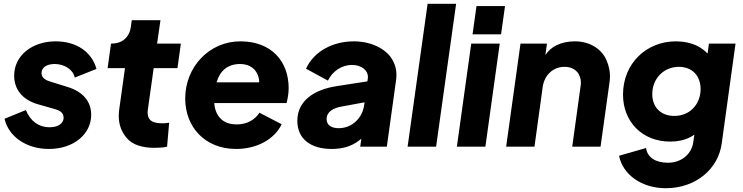

<svg xmlns="http://www.w3.org/2000/svg" viewBox="-20 -777 3934 1017"><path d="M239 12C371 12 463 -67 463 -169C463 -240 419 -292 336 -317L252 -343C228 -350 200 -361 200 -390C200 -421 229 -438 270 -438C319 -438 367 -410 376 -366L491 -412C466 -503 384 -558 275 -558C149 -558 55 -482 55 -376C55 -303 100 -248 180 -225L271 -199C290 -194 317 -183 317 -154C317 -126 292 -103 243 -103C184 -103 140 -137 117 -194L4 -148C26 -52 121 12 239 12Z M798 6C818 6 845 5 865 0L876 -127C859 -124 849 -124 837 -124C773 -124 762 -152 762 -182C762 -189 763 -196 764 -203L794 -416H920L938 -546H812L830 -670H678L673 -634C665 -578 626 -546 570 -546H568L550 -416H642L612 -201C610 -188 609 -175 609 -163C609 -116 624 -77 653 -44C682 -11 731 6 798 6Z M1231 12C1340 12 1434 -39 1472 -119L1354 -180C1331 -143 1289 -118 1234 -118C1183 -118 1147 -138 1128 -178C1121 -193 1116 -211 1115 -231H1498C1505 -260 1509 -285 1509 -310C1509 -451 1419 -558 1253 -558C1088 -558 961 -422 961 -255C961 -106 1064 12 1231 12ZM1127 -341 1128 -343C1145 -400 1184 -438 1252 -438C1304 -438 1339 -410 1350 -366C1352 -358 1353 -350 1353 -341Z M1737 12C1793 12 1840 -1 1881 -32C1885 -35 1889 -39 1894 -42L1888 0H2029L2078 -353C2079 -363 2080 -372 2080 -381C2080 -410 2072 -439 2055 -466C2022 -519 1946 -558 1854 -558C1742 -558 1642 -504 1601 -413L1717 -350C1740 -398 1788 -433 1845 -433C1896 -433 1929 -403 1929 -370C1929 -366 1928 -363 1928 -360L1926 -346L1765 -321C1645 -303 1555 -244 1555 -137C1555 -40 1627 12 1737 12ZM1911 -235 1909 -221C1901 -155 1847 -98 1774 -98C1737 -98 1710 -113 1710 -146C1710 -185 1745 -204 1786 -212Z M2290 0 2396 -757H2245L2139 0Z M2634 -595 2655 -745H2504L2483 -595ZM2551 0 2627 -546H2476L2400 0Z M2811 0 2855 -319C2865 -382 2912 -423 2970 -423C3029 -423 3057 -383 3057 -339C3057 -333 3056 -326 3055 -319L3011 0H3161L3208 -337C3210 -350 3211 -362 3211 -374C3211 -401 3205 -428 3193 -457C3170 -513 3109 -558 3025 -558C2988 -558 2956 -551 2927 -537C2904 -526 2885 -509 2869 -486L2877 -546H2737L2661 0Z M3507 220C3664 220 3785 119 3803 -18L3876 -546H3735L3728 -493C3713 -510 3694 -523 3673 -534C3639 -550 3601 -558 3560 -558C3403 -558 3280 -440 3280 -276C3280 -132 3382 -27 3530 -27C3569 -27 3603 -34 3633 -49C3642 -53 3650 -58 3658 -64L3652 -23C3644 37 3591 85 3518 85C3454 85 3409 58 3402 7L3259 48C3279 149 3380 220 3507 220ZM3552 -163C3479 -163 3435 -210 3435 -279C3435 -361 3496 -423 3576 -423C3647 -423 3691 -375 3691 -305C3691 -228 3637 -163 3552 -163Z"/></svg>

Font: Plus Jakarta Sans ExtraBold
Style: Italic
Weight: 800
Italic angle: -8°
Designer: Gumpita Rahayu
Foundry: Tokotype
Version: Version 2.071;gftools[0.9.30]